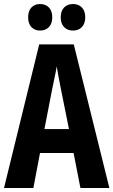

<svg xmlns="http://www.w3.org/2000/svg" viewBox="-20 -1028 564 955"><path d="M380 -93 346 -267H179L146 -93H0L175 -807H347L524 -93ZM283 -585Q275 -623 271 -647Q267 -671 262 -698Q259 -676 251.5 -642.5Q244 -609 240 -587L201 -386H323ZM120 -942Q120 -974 136.5 -991Q153 -1008 179 -1008Q207 -1008 223.5 -990.5Q240 -973 240 -942Q240 -911 223.5 -893.5Q207 -876 179 -876Q153 -876 136.5 -893Q120 -910 120 -942ZM282 -942Q282 -974 299 -991Q316 -1008 343 -1008Q371 -1008 387.5 -990.5Q404 -973 404 -942Q404 -911 387.5 -893.5Q371 -876 343 -876Q315 -876 298.5 -893.5Q282 -911 282 -942Z"/></svg>

Font: Noto Sans Kannada UI ExtraCondensed
Style: Bold
Weight: 700
Width: 2
Designer: Jelle Bosma - Monotype Design Team
Foundry: Monotype Imaging Inc.
Version: Version 2.005; ttfautohint (v1.8.4.7-5d5b)